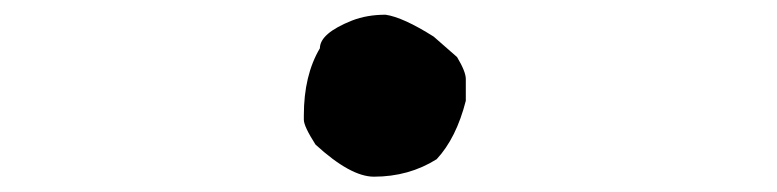

<svg xmlns="http://www.w3.org/2000/svg" viewBox="-20 -362 1040 257"><path d="M496.1 -342.3Q519.5 -338.9 560.5 -313L591.8 -285.6Q603.5 -266.1 603.5 -256.3V-227.1Q590.8 -177.2 564.5 -148.9Q527.3 -125.5 480.5 -125.5Q449.2 -125.5 402.3 -168.5Q386.7 -192.9 386.7 -201.7V-207.5Q386.7 -261.2 408.2 -297.4Q408.2 -317.4 451.2 -334.5Q471.2 -342.3 496.1 -342.3Z"/></svg>

Font: CEF Fonts CJK Mono
Style: Regular
Weight: 400
Designer: PartyBoss (派对大魔王)
Version: Release 2.25